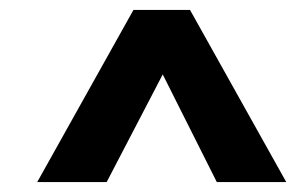

<svg xmlns="http://www.w3.org/2000/svg" viewBox="-20 -680 600 387"><path d="M557 -313 363 -660H249L55 -313H195L308 -530L417 -313Z"/></svg>

Font: RazerF5
Style: Bold Italic
Weight: 700
Foundry: Razer Inc.
Version: Version 2